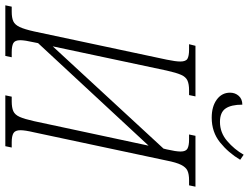

<svg xmlns="http://www.w3.org/2000/svg" viewBox="-153 -808 935 721"><g transform="rotate(90 314.5 -447.5)"><path d="M-26 0 -21 -24H-2Q21 -24 34 -30Q47 -36 55.5 -54Q64 -72 72 -108L178 -606Q185 -640 185 -657Q185 -678 174.5 -684Q164 -690 140 -690H120L126 -714H316L311 -690H293Q270 -690 256.5 -684Q243 -678 235 -660Q227 -642 219 -606L128 -178L512 -594L515 -606Q523 -641 523 -658Q523 -678 512 -684Q501 -690 478 -690H459L464 -714H655L650 -690H631Q608 -690 595 -684Q582 -678 573 -660Q564 -642 557 -606L451 -108Q443 -74 443 -57Q443 -37 454 -30.5Q465 -24 488 -24H508L503 0H312L317 -24H335Q358 -24 371.5 -30Q385 -36 393 -54Q401 -72 409 -108L501 -538L116 -123L113 -108Q105 -73 105 -56Q105 -36 116 -30Q127 -24 150 -24H169L164 0ZM396 -775Q354 -775 328 -794Q302 -813 302 -844Q302 -863 314 -876.5Q326 -890 347 -890Q347 -848 361.5 -827Q376 -806 412 -806Q452 -806 483.5 -833Q515 -860 535 -895L554 -882Q528 -838 489 -806.5Q450 -775 396 -775Z"/></g></svg>

Font: Noto Serif ExtraCondensed ExtraLight
Style: Italic
Weight: 200
Width: 2
Italic angle: -12°
Designer: Monotype Design Team
Foundry: Monotype Imaging Inc.
Version: Version 2.014; ttfautohint (v1.8.4.7-5d5b)